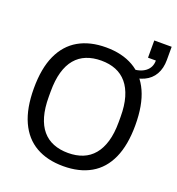

<svg xmlns="http://www.w3.org/2000/svg" viewBox="-148 -947 996 1079"><g transform="rotate(20 350.0 -407.5)"><path d="M350 12Q254 12 186 -27Q118 -66 82 -145Q46 -224 46 -343Q46 -463 82 -541.5Q118 -620 186 -659Q254 -698 350 -698Q446 -698 514 -659Q582 -620 617.5 -541.5Q653 -463 653 -343Q653 -224 617.5 -145Q582 -66 514 -27Q446 12 350 12ZM350 -67Q399 -67 437.5 -82.5Q476 -98 503 -130Q530 -162 544.5 -211Q559 -260 559 -327V-359Q559 -426 544.5 -475Q530 -524 503 -556Q476 -588 437.5 -603.5Q399 -619 350 -619Q301 -619 262 -603.5Q223 -588 196 -556Q169 -524 155 -475Q141 -426 141 -359V-327Q141 -260 155 -211Q169 -162 196 -130Q223 -98 262 -82.5Q301 -67 350 -67ZM519 -589V-634Q574 -634 605.5 -658Q637 -682 637 -724H590V-827H694V-748Q694 -698 673.5 -662Q653 -626 613.5 -607.5Q574 -589 519 -589Z"/></g></svg>

Font: Archivo SemiCondensed
Style: Regular
Weight: 400
Width: 4
Designer: Hector Gatti
Foundry: Omnibus-Type
Version: Version 2.001